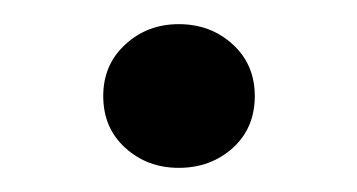

<svg xmlns="http://www.w3.org/2000/svg" viewBox="-20 -525 296 159"><path d="M128 -386Q102 -386 83.8 -402.5Q65.5 -419 65.5 -445.5Q65.5 -471.5 83.8 -488.2Q102 -505 128 -505Q154.5 -505 172.8 -488.2Q191 -471.5 191 -445.5Q191 -419 172.8 -402.5Q154.5 -386 128 -386Z"/></svg>

Font: Geologica ExtraLight
Style: Regular
Weight: 200
Designer: Sindre Bremnes, Frode Helland
Foundry: Monokrom Skriftforlag AS
Version: Version 1.010; ttfautohint (v1.8.4.7-5d5b);gftools[0.9.28]